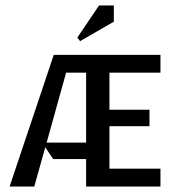

<svg xmlns="http://www.w3.org/2000/svg" viewBox="-20 -680 630 700"><path d="M272 -530 262 -543 341 -660H395V-601ZM105 0H15L176 -480H565V-415H379V-280H525V-220H379V-65H565V0H294V-100H174L145 -143ZM294 -415H221L150 -160H294Z"/></svg>

Font: Glametrix
Style: Bold
Weight: 700
Designer: gluk
Foundry: gluk
Version: Version 0.40